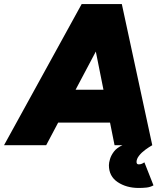

<svg xmlns="http://www.w3.org/2000/svg" viewBox="-55 -720 824 952"><path d="M-35 0 350 -700H545L174 0ZM513 0 373 -700H549L700 0ZM112 -112 139 -275H623L596 -112ZM633 212Q572 212 528.5 183Q485 154 485 99Q485 87 490.5 68.5Q496 50 510 31.5Q524 13 552 0H700Q684 9 665.5 22.5Q647 36 634.5 52Q622 68 622 83Q622 95 633 95Q642 95 649.5 91.5Q657 88 661 85L706 199Q690 208 671.5 210Q653 212 633 212Z"/></svg>

Font: Figtree Light Black
Style: Italic
Weight: 900
Italic angle: -9.5°
Version: Version 2.000